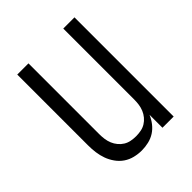

<svg xmlns="http://www.w3.org/2000/svg" viewBox="-203 -867 1006 1006"><g transform="rotate(-45 300.0 -363.5)"><path d="M268 8Q242 8 215.5 1.5Q189 -5 167 -20Q145 -35 129 -57.5Q113 -80 104 -105Q95 -130 91.5 -156.5Q88 -183 88 -210V-735H171V-210Q171 -192 173.5 -173.5Q176 -155 183 -138Q190 -121 202 -106.5Q214 -92 229.5 -82.5Q245 -73 263.5 -69.5Q282 -66 300 -66Q318 -66 336.5 -69.5Q355 -73 370.5 -82.5Q386 -92 398 -106.5Q410 -121 417 -138Q424 -155 426.5 -173.5Q429 -192 429 -210V-735H512V0H429V-96Q419 -72 403 -51.5Q387 -31 366 -17.5Q345 -4 319.5 2Q294 8 268 8Z"/></g></svg>

Font: Nova
Style: Regular
Weight: 400
Monospace: yes
Designer: Belleve Invis
Foundry: Belleve Invis
Version: Version 24.1.4; ttfautohint (v1.8.4)